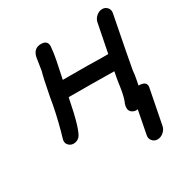

<svg xmlns="http://www.w3.org/2000/svg" viewBox="-173 -679 986 1028"><g transform="rotate(-30 319.5 -165.5)"><path d="M496 19Q491 20 486 20Q480 20 474 18Q447 9 447 -17Q447 -23 448 -29L451 -41Q461 -60 470 -106L473 -124Q479 -170 489 -220Q353 -222 208 -222Q171 -33 143 -7Q128 7 107 7Q89 7 76 -7Q67 -17 67 -30Q67 -35 68 -40Q96 -134 114 -227L122 -273Q143 -383 153 -415Q160 -455 165 -492Q175 -543 221 -543Q261 -543 261 -508Q258 -468 250 -428L227 -318Q423 -318 459 -316H507L542 -493Q546 -512 562.5 -526.5Q579 -541 599 -541Q618 -541 630 -527Q639 -516 639 -502Q639 -498 638 -493Q588 -239 577 -175Q575 -147 569 -119Q566 -103 563 -89Q609 -89 609 -59Q609 -56 608 -51L566 163Q562 183 545 197.5Q528 212 508 212Q488 212 476 197Q467 186 467 173Q467 168 468 163Z"/></g></svg>

Font: Bad Comic
Style: Italic
Weight: 400
Italic angle: -11°
Designer: GGBotNet
Foundry: GGBotNet
Version: 0.95